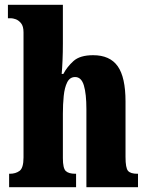

<svg xmlns="http://www.w3.org/2000/svg" viewBox="-20 -780 616 800"><path d="M18 0V-56H21Q45 -56 61.5 -68Q78 -80 78 -124V-645Q78 -671 67.5 -683.5Q57 -696 45 -700Q33 -704 26 -704H13V-760H242V-599Q242 -562 240.5 -527.5Q239 -493 237 -472H244Q259 -501 286 -525.5Q313 -550 368 -550Q438 -550 470.5 -504Q503 -458 503 -357V-126Q503 -80 513.5 -68Q524 -56 552 -56H555V0H340V-325Q340 -389 329.5 -424Q319 -459 293 -459Q271 -459 260 -437Q249 -415 245.5 -380Q242 -345 242 -306V-121Q242 -79 254 -67.5Q266 -56 294 -56H297V0Z"/></svg>

Font: Noto Serif Armenian ExtraCondensed Black
Style: Regular
Weight: 900
Width: 2
Designer: Monotype Design Team
Foundry: Monotype Imaging Inc.
Version: Version 2.008; ttfautohint (v1.8.4.7-5d5b)